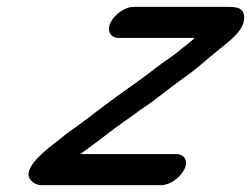

<svg xmlns="http://www.w3.org/2000/svg" viewBox="-20 -527 728 557"><path d="M324 -417H545L542 -414C531 -404 517 -394 506 -385C482 -364 458 -350 432 -330C383 -291 330 -257 281 -219C253 -199 226 -176 198 -157C179 -144 166 -134 148 -119C118 -96 42 -39 68 -6C76 5 89 10 100 10H449C473 10 503 -12 515 -36C527 -60 515 -80 491 -80H213C238 -99 266 -118 292 -139C323 -163 359 -187 391 -211C430 -236 472 -272 510 -299C546 -323 581 -356 615 -383C646 -409 693 -440 688 -482C685 -501 673 -507 644 -507H367C343 -507 313 -486 301 -462C289 -438 300 -417 324 -417Z"/></svg>

Font: Electronic
Style: BlkUltIt
Weight: 900
Version: Version 1.011